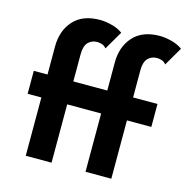

<svg xmlns="http://www.w3.org/2000/svg" viewBox="-113 -895 980 1003"><g transform="rotate(15 376.5 -393.0)"><path d="M114.3 0V-315.4H40V-439.5H114.3V-590.8Q114.3 -676.8 163.6 -731.4Q212.9 -786.1 306.6 -786.1Q335 -786.1 369.6 -777.3Q404.3 -768.6 429.7 -750L371.1 -649.4Q361.3 -662.1 347.7 -666.5Q334 -670.9 322.3 -670.9Q292 -670.9 272.9 -650.9Q253.9 -630.9 253.9 -586.9V-439.5H385.7V-315.4H253.9V0ZM437.5 0V-315.4H363.3V-439.5H437.5V-590.8Q437.5 -676.8 486.8 -731.4Q536.1 -786.1 629.9 -786.1Q658.2 -786.1 692.9 -777.3Q727.5 -768.6 752.9 -750L694.3 -649.4Q684.6 -662.1 670.9 -666.5Q657.2 -670.9 645.5 -670.9Q615.2 -670.9 596.2 -650.9Q577.1 -630.9 577.1 -586.9V-439.5H709V-315.4H577.1V0Z"/></g></svg>

Font: Josefin Sans CFJ
Style: Bold
Weight: 700
Designer: Santiago Orozco
Foundry: Typemade
Version: Version 2.001